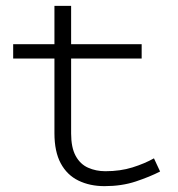

<svg xmlns="http://www.w3.org/2000/svg" viewBox="-20 -622 609 656"><path d="M337 14Q287 14 248 -5Q209 -24 187.5 -64Q166 -104 166 -167V-602H223V-166Q223 -118 238.5 -89.5Q254 -61 281 -49Q308 -37 340 -37Q391 -37 432.5 -50Q474 -63 506 -81L527 -36Q492 -18 444 -2Q396 14 337 14ZM25 -422V-471H464V-422Z"/></svg>

Font: BioRhyme SemiExpanded Light
Style: Regular
Weight: 300
Width: 6
Designer: Aoife Mooney
Foundry: Aoife Mooney Type
Version: Version 1.600;gftools[0.9.33]